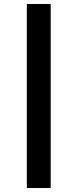

<svg xmlns="http://www.w3.org/2000/svg" viewBox="-20 -818 390 966"><path d="M115 -798V128H235V-798Z"/></svg>

Font: Mission
Style: Bold
Weight: 700
Version: Version 1.000;FEAKit 1.0